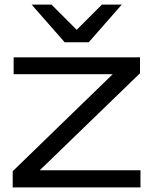

<svg xmlns="http://www.w3.org/2000/svg" viewBox="-20 -811 663 831"><path d="M588 0V-74H152L586 -494V-563H39V-490H468L35 -70V0ZM507 -791H421L312 -682L203 -791H117L260 -628H364Z"/></svg>

Font: Bounded Light
Style: Regular
Weight: 300
Designer: Vlad Churkin
Version: Version 3.0